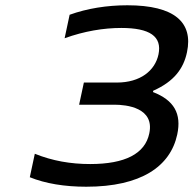

<svg xmlns="http://www.w3.org/2000/svg" viewBox="-20 -699 740 728"><path d="M414 -302C459 -302 567 -291 546 -193C530 -116 454 -77 322 -77C248 -77 179 -89 112 -116L93 -27C152 -3 225 9 307 9C515 9 626 -68 652 -189C669 -268 640 -319 560 -350L561 -355C640 -390 676 -439 689 -501C713 -614 642 -679 463 -679C386 -679 310 -667 244 -643L225 -554C300 -581 373 -593 440 -593C548 -593 595 -561 581 -493C568 -431 512 -386 423 -386H298L280 -302Z"/></svg>

Font: LT Wave
Style: Italic
Weight: 400
Designer: Daniel Lyons
Version: Version 2.5 (Glyphs App)